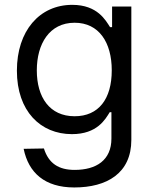

<svg xmlns="http://www.w3.org/2000/svg" viewBox="-20 -573 649 808"><path d="M292.6 215.9C429.7 215.9 532.7 156.2 532.7 15.6V-545.5H451.7V-458.8H443.2C424.7 -487.2 390.6 -552.6 284.1 -552.6C146.3 -552.6 51.1 -443.2 51.1 -275.6C51.1 -105.1 150.6 -8.5 282.7 -8.5C389.2 -8.5 423.3 -71 441.8 -100.9H448.9V9.9C448.9 100.9 385.7 142 294 142C227.3 142 184.7 115.1 164.8 51.8L79.5 53.3C100.1 154.1 168.3 215.9 292.6 215.9ZM134.9 -277C134.9 -387.8 187.5 -477.3 294 -477.3C396.3 -477.3 450.3 -394.9 450.3 -277C450.3 -156.2 394.9 -83.8 294 -83.8C188.9 -83.8 134.9 -163.4 134.9 -277Z"/></svg>

Font: Magic Ui Pro
Style: Regular
Weight: 400
Designer: Stefan Endress, Andreas Faust
Version: Version 1.000;FEAKit 1.0